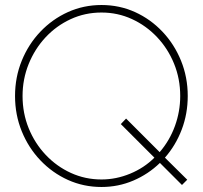

<svg xmlns="http://www.w3.org/2000/svg" viewBox="-20 -733 809 766"><path d="M706 5 618 -83Q571.5 -38 511.8 -12.5Q452 13 385 13Q313.5 13 251 -15.2Q188.5 -43.5 141 -93.5Q93.5 -143.5 66.8 -209.2Q40 -275 40 -350Q40 -425 66.8 -490.8Q93.5 -556.5 141 -606.5Q188.5 -656.5 251 -684.8Q313.5 -713 385 -713Q456.5 -713 518.8 -684.8Q581 -656.5 628.2 -606.5Q675.5 -556.5 702.2 -490.8Q729 -425 729 -350Q729 -279 705 -216Q681 -153 638 -104L727 -16ZM385 -17Q443 -17 499 -40Q555 -63 596 -104L462 -238L483 -260L617 -126Q657 -172.5 678 -230.5Q699 -288.5 699 -350Q699 -418.5 674.5 -478.8Q650 -539 606.5 -585Q563 -631 506.2 -657Q449.5 -683 385 -683Q319 -683 261.8 -656.5Q204.5 -630 161.5 -583.8Q118.5 -537.5 94.2 -477.2Q70 -417 70 -350Q70 -281.5 94.5 -221.2Q119 -161 162.5 -115Q206 -69 263 -43Q320 -17 385 -17Z"/></svg>

Font: Urbanist Thin
Style: Regular
Weight: 100
Designer: Corey Hu
Foundry: Corey Hu
Version: Version 1.330; ttfautohint (v1.8.4.7-5d5b)